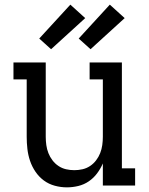

<svg xmlns="http://www.w3.org/2000/svg" viewBox="-20 -799 640 827"><path d="M268 8Q242 8 216 1Q190 -6 169 -21.5Q148 -37 133 -59Q118 -81 109.5 -106Q101 -131 98 -157.5Q95 -184 95 -210V-457H38V-530H177V-210Q177 -192 179.5 -174Q182 -156 188.5 -139.5Q195 -123 206 -108.5Q217 -94 232 -84Q247 -74 264.5 -70Q282 -66 300 -66Q318 -66 335.5 -70Q353 -74 368 -84Q383 -94 394 -108.5Q405 -123 411.5 -139.5Q418 -156 420.5 -174Q423 -192 423 -210V-457H366V-530H505V-74H562V0H423V-95Q413 -72 398 -52Q383 -32 362.5 -18Q342 -4 317.5 2Q293 8 268 8ZM370 -587 319 -633 453 -779 517 -721ZM200 -587 149 -633 283 -779 347 -721Z"/></svg>

Font: Iosevka Slab Extended
Style: Regular
Weight: 400
Width: 7
Monospace: yes
Designer: Belleve Invis
Foundry: Belleve Invis
Version: Version 11.1.1; ttfautohint (v1.8.3)